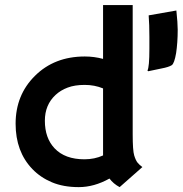

<svg xmlns="http://www.w3.org/2000/svg" viewBox="-20 -748 737 775"><path d="M421.9 -27.3Q359.9 7.3 297.9 7.3Q235.8 7.3 189.5 -12.2Q143.1 -31.7 110.4 -65.9Q43 -136.2 43 -248.5Q43 -364.7 121.1 -441.9Q199.7 -520 322.3 -520Q359.9 -520 396 -510.3V-727.5H515.6V-205.6Q515.6 -140.6 521.7 -120.6Q527.8 -100.6 535.4 -91.3Q543 -82 554.7 -73.7L462.9 7.3Q437.5 -6.3 421.9 -27.3ZM320.8 -105Q361.8 -105 396 -120.6V-391.1Q361.8 -405.3 321.8 -405.3Q281.7 -405.3 253.2 -394.5Q224.6 -383.8 204.1 -364.7Q161.1 -324.7 161.1 -260.7Q161.1 -190.9 200.2 -149.4Q242.2 -105 320.8 -105ZM691.9 -705.6Q697.3 -654.3 697.3 -628.2Q697.3 -602.1 695.6 -577.6Q693.8 -553.2 690.9 -533.7Q683.6 -491.7 673.3 -484.9Q661.1 -477.1 632.3 -471.7L578.1 -460.4L575.2 -463.4Q583 -477.1 583 -551.3V-599.6Q583 -649.4 580.1 -686Z"/></svg>

Font: Hammersmith One
Style: Regular
Weight: 400
Designer: Nicole Fally
Foundry: Nicole Fally
Version: Version 1.003